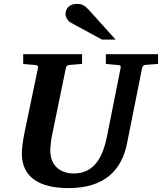

<svg xmlns="http://www.w3.org/2000/svg" viewBox="-20 -949 831 985"><path d="M791 -621V-671H523V-621C550 -618 580 -616 580 -616C596 -615 601 -613 599 -601L529 -250C507 -140 462 -59 358 -59C298 -59 238 -92 238 -177C238 -195 241 -227 249 -265L318 -600C320 -612 327 -615 339 -616C339 -616 370 -618 401 -621V-671H99V-621C126 -618 155 -616 155 -616C169 -615 177 -613 175 -601L105 -265C96 -220 92 -181 92 -162C92 -38 184 16 332 16C516 16 605 -76 632 -215L709 -600C711 -609 716 -615 725 -616ZM573 -746 437 -897C414 -922 401 -929 374 -929C331 -929 316 -900 316 -876C316 -863 327 -842 341 -834L503 -746Z"/></svg>

Font: Veleka
Style: Bold Italic
Weight: 700
Italic angle: -12°
Designer: Stefan Peev, Context Ltd, 2016; SIL International, 1997-2014.
Foundry: Stefan Peev, Context Ltd, 2016
Version: Version 5.000